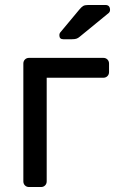

<svg xmlns="http://www.w3.org/2000/svg" viewBox="-20 -753 470 773"><path d="M97 0Q87 0 80.5 -6.5Q74 -13 74 -23V-497Q74 -507 80.5 -513.5Q87 -520 97 -520H396Q406 -520 412.5 -513.5Q419 -507 419 -497V-463Q419 -453 412.5 -446.5Q406 -440 396 -440H168V-23Q168 -13 161.5 -6.5Q155 0 145 0ZM235 -595Q219 -595 219 -611Q219 -619 224 -624L299 -714Q308 -725 315 -729Q322 -733 336 -733H404Q423 -733 423 -713Q423 -706 418 -701L302 -606Q294 -599 287 -597Q280 -595 269 -595Z"/></svg>

Font: RubikRegular
Style: Regular
Weight: 400
Designer: Hubert and Fischer
Foundry: Hubert and Fischer
Version: Version 2.300;gftools[0.9.30]